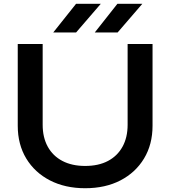

<svg xmlns="http://www.w3.org/2000/svg" viewBox="-20 -983 902 1017"><path d="M206 -322Q206 -255 233 -206Q260 -157 310.5 -130.5Q361 -104 431 -104Q502 -104 552 -130.5Q602 -157 629 -206Q656 -255 656 -322V-750H788V-317Q788 -218 743 -143.5Q698 -69 618 -27.5Q538 14 431 14Q325 14 244.5 -27.5Q164 -69 119 -143.5Q74 -218 74 -317V-750H206ZM383 -963H514L383 -811H262ZM602 -963H734L603 -811H482Z"/></svg>

Font: Unbounded
Style: Regular
Weight: 400
Designer: Luke Prowse, Jean-Baptiste Morizot, Fátima Lázaro, Florian Runge
Foundry: NaN
Version: Version 1.701;gftools[0.9.28.dev5+ged2979d]